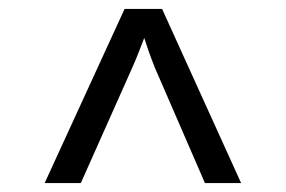

<svg xmlns="http://www.w3.org/2000/svg" viewBox="-20 -750 640 430"><path d="M80 -340 259 -730H343L520 -340H439L327 -598Q319 -618 312.5 -636.5Q306 -655 303 -665Q299 -655 292 -636.5Q285 -618 276 -598L161 -340Z"/></svg>

Font: JetBrainsMonoNL NF
Style: Regular
Weight: 400
Designer: Philipp Nurullin, Konstantin Bulenkov
Foundry: JetBrains
Version: Version 2.304; ttfautohint (v1.8.4.7-5d5b);Nerd Fonts 3.2.1